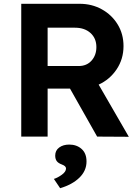

<svg xmlns="http://www.w3.org/2000/svg" viewBox="-20 -720 739 1012"><path d="M92 0V-700H400Q464 -700 516.5 -671Q569 -642 600 -591.5Q631 -541 631 -477Q631 -409 595 -355Q559 -301 500 -274L659 1L492 0L349 -253H231V0ZM231 -372H395Q437 -372 462.5 -400.5Q488 -429 488 -472Q488 -518 457 -546Q426 -574 375 -574H231ZM297 272 264 223Q284 217 306 201Q328 185 328 168Q328 155 306 147Q287 140 279 129Q271 118 271 100Q271 73 292 57.5Q313 42 345 42Q384 42 410 65Q436 88 436 131Q436 180 398.5 216.5Q361 253 297 272Z"/></svg>

Font: Lexend SemiBold
Style: Regular
Weight: 600
Designer: Bonnie Shaver-Troup, Thomas Jockin
Foundry: Lexend
Version: Version 1.005; ttfautohint (v1.8.3)